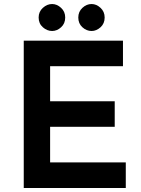

<svg xmlns="http://www.w3.org/2000/svg" viewBox="-20 -934 702 954"><path d="M98 -732H591V-605H229V-431H550V-304H229V-127H605V0H98ZM172 -847Q172 -876 193 -895Q214 -914 239 -914Q263 -914 283.5 -895Q304 -876 304 -847Q304 -817 283.5 -798.5Q263 -780 239 -780Q214 -780 193 -798.5Q172 -817 172 -847ZM369 -847Q369 -876 389.5 -895Q410 -914 435 -914Q459 -914 479.5 -895Q500 -876 500 -847Q500 -817 479.5 -798.5Q459 -780 435 -780Q410 -780 389.5 -798.5Q369 -817 369 -847Z"/></svg>

Font: Reem Kufi Fun SemiBold
Style: Regular
Weight: 600
Designer: Khaled Hosny
Version: Version 1.005